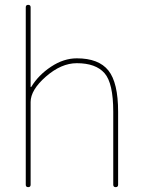

<svg xmlns="http://www.w3.org/2000/svg" viewBox="-20 -770 582 790"><path d="M86 -10V-740Q86 -750 96 -750Q106 -750 106 -740V-413Q106 -412 107 -412Q109 -412 109 -413Q138 -461 190 -495.5Q242 -530 296 -530Q386 -530 426 -480Q466 -430 466 -310V-10Q466 0 456 0Q446 0 446 -10V-310Q446 -428 410 -469Q374 -510 296 -510Q232 -510 169 -455Q106 -400 106 -350V-10Q106 0 96 0Q86 0 86 -10Z"/></svg>

Font: Rounded Mplus 1c Thin
Style: Regular
Weight: 250
Version: Version 1.059.20150529